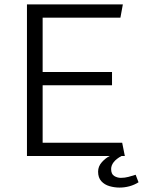

<svg xmlns="http://www.w3.org/2000/svg" viewBox="-20 -706 647 869"><path d="M102 0V-686H536L525 -626H173V-380H487V-320H173V-60H533L545 0ZM521 143Q498 143 475.5 136.5Q453 130 438.5 114Q424 98 424 71Q424 47 441 28Q458 9 477 0H530Q506 13 494.5 28Q483 43 483 59Q483 82 497 90.5Q511 99 527 99Q545 99 561.5 94.5Q578 90 594 85L607 119Q588 131 566 137Q544 143 521 143Z"/></svg>

Font: Chivo Medium ExtraLight
Style: Regular
Weight: 250
Version: Version 2.002